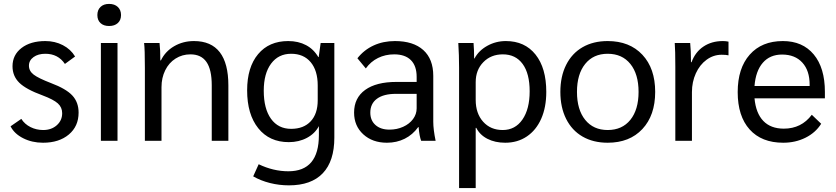

<svg xmlns="http://www.w3.org/2000/svg" viewBox="-20 -720 4275 982"><path d="M34 -74 89 -112Q106 -85 136 -70Q166 -55 201 -55Q243 -55 270.5 -79.5Q298 -104 298 -141Q298 -171 276 -191Q254 -211 198 -232Q113 -263 78.5 -297Q44 -331 44 -381Q44 -439 90 -474.5Q136 -510 212 -510Q261 -510 301.5 -489Q342 -468 364 -431L312 -393Q277 -445 212 -445Q175 -445 151.5 -428Q128 -411 128 -384Q128 -357 152 -338.5Q176 -320 241 -295Q318 -266 350 -231.5Q382 -197 382 -144Q382 -74 332 -32Q282 10 200 10Q144 10 98.5 -13Q53 -36 34 -74Z M478 -643Q478 -669 494 -684.5Q510 -700 538 -700Q566 -700 582.5 -684.5Q599 -669 599 -643Q599 -617 582.5 -602Q566 -587 538 -587Q510 -587 494 -602Q478 -617 478 -643ZM496 -500H581V0H496Z M721 -374Q721 -469 717 -500H796Q800 -467 800 -411H803Q825 -457 870.5 -483.5Q916 -510 972 -510Q1060 -510 1104 -453Q1148 -396 1148 -283V0H1063V-284Q1063 -364 1036 -403Q1009 -442 954 -442Q912 -442 878 -420.5Q844 -399 825 -360.5Q806 -322 806 -274V0H721Z M1690 -500V-16Q1690 104 1631 166Q1572 228 1458 228Q1408 228 1360.5 216Q1313 204 1275 182L1303 120Q1378 156 1455 156Q1611 156 1611 -29V-75Q1591 -37 1550 -15Q1509 7 1457 7Q1358 7 1301 -64Q1244 -135 1244 -258Q1244 -376 1300 -443Q1356 -510 1454 -510Q1506 -510 1545.5 -489Q1585 -468 1608 -428H1610L1620 -500ZM1605 -283Q1605 -359 1569 -402Q1533 -445 1469 -445Q1404 -445 1366.5 -394.5Q1329 -344 1329 -256Q1329 -164 1366 -112.5Q1403 -61 1469 -61Q1533 -61 1569 -99.5Q1605 -138 1605 -207Z M1791 -144Q1791 -219 1847.5 -260Q1904 -301 2008 -301H2111V-327Q2111 -383 2081.5 -412.5Q2052 -442 1996 -442Q1951 -442 1913.5 -423.5Q1876 -405 1851 -370L1808 -422Q1842 -465 1891 -487.5Q1940 -510 2000 -510Q2094 -510 2145 -464Q2196 -418 2196 -332V-97Q2196 -58 2208 0H2134Q2125 -23 2121 -70H2119Q2091 -31 2050 -10.5Q2009 10 1959 10Q1885 10 1838 -33Q1791 -76 1791 -144ZM2111 -166V-240H2005Q1942 -240 1908 -215Q1874 -190 1874 -144Q1874 -104 1900.5 -80.5Q1927 -57 1972 -57Q2010 -57 2042 -71.5Q2074 -86 2092.5 -111Q2111 -136 2111 -166Z M2328 -374Q2328 -438 2324 -500H2402Q2405 -463 2405 -421H2407Q2428 -461 2472 -485.5Q2516 -510 2567 -510Q2664 -510 2719 -441Q2774 -372 2774 -250Q2774 -171 2748 -112.5Q2722 -54 2674.5 -22Q2627 10 2564 10Q2512 10 2473 -10Q2434 -30 2416 -66H2413V242H2328ZM2689 -253Q2689 -344 2653 -393Q2617 -442 2552 -442Q2491 -442 2452 -402Q2413 -362 2413 -300V-209Q2413 -140 2451 -97.5Q2489 -55 2551 -55Q2615 -55 2652 -108.5Q2689 -162 2689 -253Z M2846 -250Q2846 -329 2875.5 -388Q2905 -447 2959.5 -478.5Q3014 -510 3088 -510Q3200 -510 3265.5 -440Q3331 -370 3331 -250Q3331 -130 3265.5 -60Q3200 10 3088 10Q3014 10 2959.5 -21.5Q2905 -53 2875.5 -112Q2846 -171 2846 -250ZM3246 -250Q3246 -341 3204 -393Q3162 -445 3088 -445Q3015 -445 2973 -393Q2931 -341 2931 -250Q2931 -159 2973 -107Q3015 -55 3088 -55Q3162 -55 3204 -107Q3246 -159 3246 -250Z M3434 -378Q3434 -463 3431 -500H3510Q3514 -460 3514 -412V-402H3517Q3536 -454 3578 -482Q3620 -510 3677 -510Q3693 -510 3706 -507V-437Q3693 -440 3671 -440Q3629 -440 3594 -414.5Q3559 -389 3539 -345Q3519 -301 3519 -249V0H3434Z M4199 -217H3839Q3846 -141 3884 -101.5Q3922 -62 3989 -62Q4079 -62 4132 -133L4180 -87Q4151 -41 4099.5 -15.5Q4048 10 3986 10Q3875 10 3814 -58Q3753 -126 3753 -249Q3753 -371 3814.5 -440.5Q3876 -510 3984 -510Q4085 -510 4142 -441.5Q4199 -373 4199 -250ZM4121 -287Q4121 -359 4083.5 -400Q4046 -441 3980 -441Q3918 -441 3881.5 -399Q3845 -357 3839 -280H4121Z"/></svg>

Font: Sarabun
Style: Regular
Weight: 400
Designer: Suppakit Chalermlarp | Katatrad Co.,Ltd.
Foundry: Cadson Demak Co.,Ltd.
Version: Version 1.000; ttfautohint (v1.6)